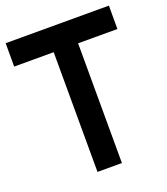

<svg xmlns="http://www.w3.org/2000/svg" viewBox="-137 -782 757 872"><g transform="rotate(-20 241.5 -346.0)"><path d="M-8 -692H491V-579H301L302 0H184L183 -579H-8Z"/></g></svg>

Font: Panefresco 800wt
Style: Regular
Weight: 800
Designer: Campivisivi
Foundry: Campivisivi & Chank Co
Version: Version 1.001